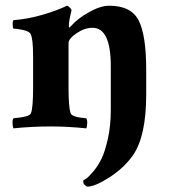

<svg xmlns="http://www.w3.org/2000/svg" viewBox="-20 -456 605 688"><path d="M377 -62.5V-218.8Q377 -356.4 311.5 -356.4Q283.2 -356.4 254.4 -336.9Q225.6 -317.4 225.6 -301.8V-141.6Q225.6 -69.3 233.4 -49.8Q238.3 -36.1 289.1 -32.2Q293 -27.3 292.5 -14.2Q292 -1 289.1 3.9Q222.7 -2.9 162.1 -2.9Q94.7 -2.9 28.3 3.9Q25.4 -1 24.9 -14.2Q24.4 -27.3 28.3 -32.2Q85.9 -37.1 90.8 -49.8Q98.6 -69.3 98.6 -141.6V-253.9Q98.6 -317.4 89.8 -334Q85 -343.8 62.5 -348.6Q40 -353.5 28.3 -353.5Q25.4 -355.5 25.4 -369.6Q25.4 -383.8 29.3 -383.8Q80.1 -387.7 133.3 -403.3Q186.5 -418.9 219.7 -435.5Q223.6 -435.5 230 -429.2Q236.3 -422.9 236.3 -418.9Q226.6 -379.9 226.6 -363.3Q226.6 -358.4 227.5 -357.4Q229.5 -357.4 234.4 -362.3Q256.8 -388.7 298.3 -412.1Q339.8 -435.5 371.1 -435.5Q450.2 -435.5 477.1 -382.3Q503.9 -329.1 503.9 -205.1V-117.2Q503.9 31.2 457 99.6Q424.8 145.5 372.6 179.2Q320.3 212.9 292 212.9Q278.3 205.1 278.3 196.3Q278.3 190.4 279.3 189.5Q284.2 187.5 291.5 182.1Q298.8 176.8 314.9 157.7Q331.1 138.7 343.8 112.8Q356.4 86.9 366.7 40.5Q377 -5.9 377 -62.5Z"/></svg>

Font: Crimson
Style: Bold
Weight: 700
Version: Version 0.8 ; ttfautohint (v1.00) -l 8 -r 50 -G 200 -x 14 -D